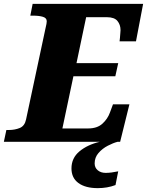

<svg xmlns="http://www.w3.org/2000/svg" viewBox="-45 -734 761 994"><path d="M-25 0 -12 -61H1Q32 -61 57.5 -71.5Q83 -82 90 -116L192 -594Q194 -602 195.5 -610Q197 -618 197 -624Q197 -641 177 -647Q157 -653 125 -653H112L124 -714H696L659 -520H574Q575 -525 576 -538Q577 -551 578 -563.5Q579 -576 579 -578Q579 -606 563 -625.5Q547 -645 508 -645H401L351 -407H567L552 -339H335L278 -69H411Q458 -69 485 -93.5Q512 -118 524 -151L540 -194H625L577 0ZM461 240Q397 240 361 213.5Q325 187 325 138Q325 84 366.5 49.5Q408 15 472 0H564Q541 6 513 20.5Q485 35 465 58Q445 81 445 112Q445 134 461 147.5Q477 161 502 161Q516 161 532 159Q548 157 567 153L553 224Q511 240 461 240Z"/></svg>

Font: Noto Serif Black
Style: Italic
Weight: 900
Italic angle: -12°
Designer: Monotype Design Team
Foundry: Monotype Imaging Inc.
Version: Version 2.013